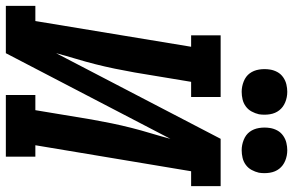

<svg xmlns="http://www.w3.org/2000/svg" viewBox="-197 -810 1003 657"><g transform="rotate(90 304.5 -481.5)"><path d="M-4 0V-101H48L136 -634H97V-735H308V-634H256L224 -441Q218 -407 211 -373Q204 -339 195.5 -305.5Q187 -272 177 -239Q167 -206 158 -172L451 -735H613V-634H562L473 -101H512V0H301V-101H353L385 -294Q391 -328 398 -362Q405 -396 413.5 -429.5Q422 -463 432 -496Q442 -529 451 -563L158 0ZM490 -807Q472 -807 454.5 -814Q437 -821 427 -834.5Q417 -848 414 -866.5Q411 -885 414 -904Q416 -917 422.5 -929Q429 -941 440.5 -949Q452 -957 465 -960Q478 -963 490 -963Q509 -963 526 -956Q543 -949 553.5 -935.5Q564 -922 567 -903.5Q570 -885 567 -866Q564 -853 557.5 -841Q551 -829 540 -821Q529 -813 516 -810Q503 -807 490 -807ZM290 -807Q272 -807 254.5 -814Q237 -821 227 -834.5Q217 -848 214 -866.5Q211 -885 214 -904Q216 -917 222.5 -929Q229 -941 240.5 -949Q252 -957 265 -960Q278 -963 290 -963Q309 -963 326 -956Q343 -949 353.5 -935.5Q364 -922 367 -903.5Q370 -885 367 -866Q364 -853 357.5 -841Q351 -829 340 -821Q329 -813 316 -810Q303 -807 290 -807Z"/></g></svg>

Font: Iosevka Curly Slab ExObl
Style: Bold
Weight: 700
Width: 7
Italic angle: -9°
Monospace: yes
Designer: Belleve Invis
Foundry: Belleve Invis
Version: Version 11.0.0; ttfautohint (v1.8.3)